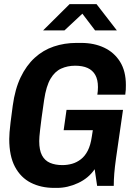

<svg xmlns="http://www.w3.org/2000/svg" viewBox="-20 -905 640 935"><path d="M244 10Q180 10 130.5 -15Q81 -40 53 -92.5Q25 -145 25 -228Q25 -243 26.5 -261Q28 -279 31.5 -309.5Q35 -340 42 -390Q53 -471 80.5 -528.5Q108 -586 149 -623.5Q190 -661 242 -678.5Q294 -696 352 -696H376Q438 -696 487 -673Q536 -650 564.5 -604.5Q593 -559 593 -491Q593 -479 592.5 -467.5Q592 -456 590 -444H454Q457 -461 457 -481Q457 -517 444 -540Q431 -563 406.5 -574Q382 -585 346 -585Q309 -585 278 -571Q247 -557 226 -521.5Q205 -486 195 -419Q187 -366 182.5 -331Q178 -296 175.5 -274.5Q173 -253 172 -240Q171 -227 171 -218Q171 -174 184.5 -148.5Q198 -123 223.5 -112Q249 -101 284 -101Q308 -101 331 -107.5Q354 -114 374 -129.5Q394 -145 407.5 -171.5Q421 -198 427 -239L432 -271H290L304 -370H579L545 -134Q539 -91 536.5 -60Q534 -29 534 0H453L441 -81Q411 -37 360 -13.5Q309 10 258 10ZM190 -757 319 -885H450L549 -757H443L367 -857H401L294 -757Z"/></svg>

Font: Chivo Mono Medium SemiBold
Style: Italic
Weight: 600
Italic angle: -8.05°
Monospace: yes
Version: Version 1.008